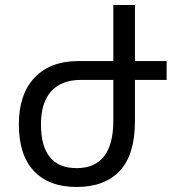

<svg xmlns="http://www.w3.org/2000/svg" viewBox="-20 -734 704 764"><path d="M643 -416H517V-252Q517 -119 457 -54.5Q397 10 285 10Q175 10 115 -53.5Q55 -117 55 -239Q55 -359 117.5 -425Q180 -491 292 -491H431V-714H517V-491H643ZM431 -416H301Q225 -416 184 -371Q143 -326 143 -239Q143 -65 285 -65Q431 -65 431 -255Z"/></svg>

Font: Noto Sans Armenian Narrow
Style: Regular
Weight: 400
Width: 4
Designer: Monotype Design team
Foundry: Monotype Imaging Inc.
Version: Version 1.000